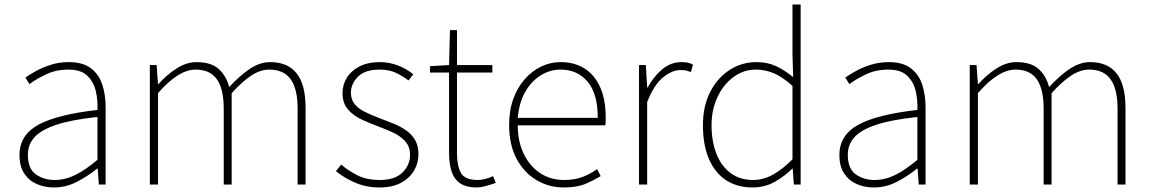

<svg xmlns="http://www.w3.org/2000/svg" viewBox="-20 -814 5082 847"><path d="M218 13Q177 13 142.5 -2Q108 -17 87 -48.5Q66 -80 66 -130Q66 -218 149 -263.5Q232 -309 410 -329Q412 -372 402.5 -412.5Q393 -453 365 -480Q337 -507 282 -507Q226 -507 181 -485Q136 -463 110 -443L92 -472Q109 -484 137.5 -500Q166 -516 203.5 -528Q241 -540 284 -540Q346 -540 381.5 -512.5Q417 -485 431.5 -440Q446 -395 446 -341V0H416L411 -70H408Q368 -37 319.5 -12Q271 13 218 13ZM221 -20Q268 -20 313 -42.5Q358 -65 410 -109V-298Q296 -286 228.5 -263.5Q161 -241 132 -208.5Q103 -176 103 -131Q103 -70 138 -45Q173 -20 221 -20Z M641 0V-527H671L677 -443H679Q715 -484 759 -512Q803 -540 846 -540Q911 -540 944.5 -510Q978 -480 991 -430Q1038 -481 1082.5 -510.5Q1127 -540 1172 -540Q1249 -540 1288.5 -490.5Q1328 -441 1328 -339V0H1293V-334Q1293 -421 1262.5 -464Q1232 -507 1168 -507Q1129 -507 1089 -481Q1049 -455 1002 -403V0H967V-334Q967 -421 937 -464Q907 -507 843 -507Q805 -507 763.5 -481Q722 -455 677 -403V0Z M1654 13Q1595 13 1546 -8.5Q1497 -30 1462 -59L1485 -88Q1518 -60 1558 -40Q1598 -20 1656 -20Q1722 -20 1755.5 -53Q1789 -86 1789 -131Q1789 -166 1769 -189Q1749 -212 1718.5 -227Q1688 -242 1657 -253Q1617 -268 1579 -285Q1541 -302 1516 -330Q1491 -358 1491 -403Q1491 -440 1510 -471Q1529 -502 1566 -521Q1603 -540 1657 -540Q1697 -540 1736 -525Q1775 -510 1803 -486L1782 -459Q1756 -479 1726 -493Q1696 -507 1655 -507Q1590 -507 1559 -475.5Q1528 -444 1528 -405Q1528 -374 1545.5 -353.5Q1563 -333 1591.5 -319.5Q1620 -306 1651 -294Q1683 -282 1714 -269.5Q1745 -257 1770 -240Q1795 -223 1810.5 -197.5Q1826 -172 1826 -133Q1826 -94 1806 -60.5Q1786 -27 1748 -7Q1710 13 1654 13Z M2085 13Q2036 13 2009 -6Q1982 -25 1971.5 -59.5Q1961 -94 1961 -140V-494H1877V-522L1961 -527L1965 -681H1996V-527H2152V-494H1996V-135Q1996 -84 2013 -52Q2030 -20 2088 -20Q2103 -20 2122 -25Q2141 -30 2155 -37L2167 -7Q2144 1 2121.5 7Q2099 13 2085 13Z M2467 13Q2401 13 2346 -20Q2291 -53 2258.5 -114.5Q2226 -176 2226 -262Q2226 -327 2244.5 -378Q2263 -429 2295.5 -465.5Q2328 -502 2368.5 -521Q2409 -540 2453 -540Q2514 -540 2558.5 -512Q2603 -484 2627.5 -429.5Q2652 -375 2652 -297Q2652 -289 2652 -280.5Q2652 -272 2650 -261H2264Q2264 -192 2289.5 -137.5Q2315 -83 2361 -51.5Q2407 -20 2469 -20Q2514 -20 2549 -33Q2584 -46 2614 -68L2630 -37Q2600 -19 2563 -3Q2526 13 2467 13ZM2264 -294H2617Q2617 -401 2572 -454Q2527 -507 2453 -507Q2406 -507 2365 -481.5Q2324 -456 2297 -408.5Q2270 -361 2264 -294Z M2799 0V-527H2829L2835 -428H2837Q2863 -476 2901 -508Q2939 -540 2986 -540Q3000 -540 3012 -538Q3024 -536 3037 -529L3028 -496Q3015 -501 3006 -503Q2997 -505 2981 -505Q2946 -505 2906 -473.5Q2866 -442 2835 -364V0Z M3299 13Q3233 13 3184 -18.5Q3135 -50 3108 -111.5Q3081 -173 3081 -262Q3081 -347 3113.5 -409.5Q3146 -472 3199.5 -506Q3253 -540 3317 -540Q3365 -540 3402 -523Q3439 -506 3479 -474L3476 -573V-794H3512V0H3482L3477 -70H3475Q3442 -37 3398 -12Q3354 13 3299 13ZM3302 -20Q3348 -20 3390.5 -44Q3433 -68 3476 -111V-435Q3433 -474 3394.5 -490.5Q3356 -507 3315 -507Q3260 -507 3215.5 -474Q3171 -441 3145 -385.5Q3119 -330 3119 -262Q3119 -190 3140.5 -135.5Q3162 -81 3203 -50.5Q3244 -20 3302 -20Z M3835 13Q3794 13 3759.5 -2Q3725 -17 3704 -48.5Q3683 -80 3683 -130Q3683 -218 3766 -263.5Q3849 -309 4027 -329Q4029 -372 4019.5 -412.5Q4010 -453 3982 -480Q3954 -507 3899 -507Q3843 -507 3798 -485Q3753 -463 3727 -443L3709 -472Q3726 -484 3754.5 -500Q3783 -516 3820.5 -528Q3858 -540 3901 -540Q3963 -540 3998.5 -512.5Q4034 -485 4048.5 -440Q4063 -395 4063 -341V0H4033L4028 -70H4025Q3985 -37 3936.5 -12Q3888 13 3835 13ZM3838 -20Q3885 -20 3930 -42.5Q3975 -65 4027 -109V-298Q3913 -286 3845.5 -263.5Q3778 -241 3749 -208.5Q3720 -176 3720 -131Q3720 -70 3755 -45Q3790 -20 3838 -20Z M4258 0V-527H4288L4294 -443H4296Q4332 -484 4376 -512Q4420 -540 4463 -540Q4528 -540 4561.5 -510Q4595 -480 4608 -430Q4655 -481 4699.5 -510.5Q4744 -540 4789 -540Q4866 -540 4905.5 -490.5Q4945 -441 4945 -339V0H4910V-334Q4910 -421 4879.5 -464Q4849 -507 4785 -507Q4746 -507 4706 -481Q4666 -455 4619 -403V0H4584V-334Q4584 -421 4554 -464Q4524 -507 4460 -507Q4422 -507 4380.5 -481Q4339 -455 4294 -403V0Z"/></svg>

Font: Noto Sans SC Thin
Style: Regular
Weight: 100
Designer: Ryoko NISHIZUKA 西塚涼子 (kana, bopomofo & ideographs); Paul D. Hunt (Latin, Greek & Cyrillic); Sandoll Communications 산돌커뮤니
Foundry: Adobe
Version: Version 2.004-H2;hotconv 1.0.118;makeotfexe 2.5.65603